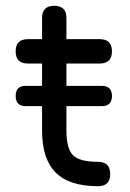

<svg xmlns="http://www.w3.org/2000/svg" viewBox="-20 -642 449 662"><path d="M69 -276Q34 -276 34 -311Q34 -346 69 -346H125V-423H76Q34 -423 34 -465Q34 -507 76 -507H125V-580Q125 -622 167 -622Q209 -622 209 -580V-507H324Q366 -507 366 -465Q366 -423 324 -423H209V-346H331Q366 -346 366 -311Q366 -276 331 -276H209V-192Q209 -129 232 -106.5Q255 -84 318 -84Q360 -84 360 -42Q360 0 318 0Q219 0 172 -47Q125 -94 125 -192V-276Z"/></svg>

Font: Jura
Style: Bold
Weight: 700
Designer: Daniel Johnson, Alexei Vanyashin
Foundry: Daniel Johnson
Version: Version 5.103